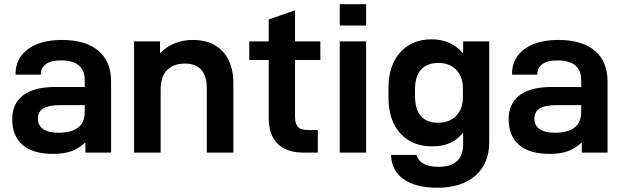

<svg xmlns="http://www.w3.org/2000/svg" viewBox="-20 -713 2912 897"><path d="M499 -332V0H378.9V-47.9Q347.7 -18.6 313 -6.3Q278.3 5.9 227.5 5.9Q133.8 5.9 85.4 -36.1Q37.1 -78.1 37.1 -155.3Q37.1 -229.5 88.4 -268.1Q139.6 -306.6 237.3 -306.6H376V-337.9Q376 -430.7 265.6 -430.7Q215.8 -430.7 193.4 -412.6Q170.9 -394.5 170.9 -367.2V-364.3H52.7V-367.2Q52.7 -441.4 111.3 -483.9Q169.9 -526.4 268.6 -526.4Q379.9 -526.4 439.5 -476.1Q499 -425.8 499 -332ZM376 -190.4V-221.7H259.8Q207 -221.7 182.1 -206.5Q157.2 -191.4 157.2 -158.2Q157.2 -127 181.6 -109.9Q206.1 -92.8 254.9 -92.8Q376 -93.8 376 -190.4Z M606.4 -519.5H727.5V-463.9Q755.9 -494.1 795.4 -510.3Q835 -526.4 880.9 -526.4Q970.7 -526.4 1020.5 -472.7Q1070.3 -418.9 1070.3 -324.2V0H946.3V-298.8Q946.3 -416 843.8 -416Q791 -416 760.7 -385.7Q730.5 -355.5 730.5 -293.9V0H606.4Z M1358.4 -432.6V-168Q1358.4 -133.8 1372.6 -119.6Q1386.7 -105.5 1420.9 -105.5H1464.8V0H1398.4Q1319.3 0 1277.3 -41.5Q1235.4 -83 1235.4 -160.2V-432.6H1144.5V-519.5H1235.4V-622.1L1358.4 -665V-519.5H1476.6V-432.6Z M1567.4 -693.4H1690.4V-593.8H1567.4ZM1567.4 -519.5H1690.4V0H1567.4Z M1806.6 10.7H1925.8Q1932.6 37.1 1958.5 51.8Q1984.4 66.4 2028.3 66.4Q2144.5 66.4 2143.6 -40V-93.8Q2093.8 -28.3 1998 -29.3Q1906.2 -29.3 1850.6 -89.4Q1794.9 -149.4 1794.9 -260.7V-300.8Q1794.9 -409.2 1850.6 -469.2Q1906.2 -529.3 1996.1 -529.3Q2086.9 -529.3 2143.6 -463.9V-519.5H2265.6V-47.9Q2265.6 50.8 2201.2 107.4Q2136.7 164.1 2022.5 164.1Q1923.8 164.1 1866.7 125Q1809.6 85.9 1806.6 10.7ZM2142.6 -258.8V-299.8Q2142.6 -354.5 2111.8 -386.7Q2081.1 -418.9 2028.3 -418.9Q1976.6 -418.9 1947.8 -388.7Q1918.9 -358.4 1918.9 -294.9V-265.6Q1918.9 -202.1 1946.3 -170.9Q1973.6 -139.6 2026.4 -139.6Q2080.1 -139.6 2111.3 -171.9Q2142.6 -204.1 2142.6 -258.8Z M2818.4 -332V0H2698.2V-47.9Q2667 -18.6 2632.3 -6.3Q2597.7 5.9 2546.9 5.9Q2453.1 5.9 2404.8 -36.1Q2356.4 -78.1 2356.4 -155.3Q2356.4 -229.5 2407.7 -268.1Q2459 -306.6 2556.6 -306.6H2695.3V-337.9Q2695.3 -430.7 2585 -430.7Q2535.2 -430.7 2512.7 -412.6Q2490.2 -394.5 2490.2 -367.2V-364.3H2372.1V-367.2Q2372.1 -441.4 2430.7 -483.9Q2489.3 -526.4 2587.9 -526.4Q2699.2 -526.4 2758.8 -476.1Q2818.4 -425.8 2818.4 -332ZM2695.3 -190.4V-221.7H2579.1Q2526.4 -221.7 2501.5 -206.5Q2476.6 -191.4 2476.6 -158.2Q2476.6 -127 2501 -109.9Q2525.4 -92.8 2574.2 -92.8Q2695.3 -93.8 2695.3 -190.4Z"/></svg>

Font: Altinn-DIN Exp
Style: DINExp-Bold
Weight: 700
Width: 7
Designer: Charles Nix
Foundry: Altinn
Version: Version 2.00